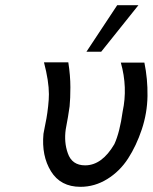

<svg xmlns="http://www.w3.org/2000/svg" viewBox="-20 -713 590 742"><path d="M314 -513 433 -693H515L371 -513ZM150 -472H244Q252 -421 252 -376Q252 -332 249 -302Q244 -265 234 -213Q227 -163 242 -121Q258 -74 309 -74Q374 -74 422 -156Q443 -202 454 -282Q474 -375 447 -471H538Q551 -408 550 -342Q549 -276 528 -213Q507 -150 475 -100.5Q443 -51 394.5 -21Q346 9 291 9Q214 9 177 -51Q140 -111 148 -196Q148 -198 152 -217Q156 -236 159.5 -255.5Q163 -275 166 -302Q169 -329 169 -349Q169 -399 150 -472Z"/></svg>

Font: Coval
Style: Light Italic
Weight: 300
Foundry: Context Ltd
Version: Version 001.000